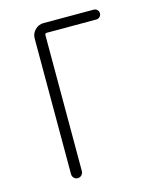

<svg xmlns="http://www.w3.org/2000/svg" viewBox="-110 -807 721 884"><g transform="rotate(-15 250.0 -365.0)"><path d="M125 -26.4V-672.9Q125 -696.3 142.1 -713.4Q159.2 -730.5 181.6 -730.5H421.9Q431.6 -730.5 438.5 -723.6Q445.3 -716.8 445.3 -707Q445.3 -697.3 438.5 -690.4Q431.6 -683.6 421.9 -683.6H185.5Q176.8 -683.6 176.8 -674.8V-26.4Q176.8 -16.6 169.4 -8.3Q162.1 0 150.9 0Q139.6 0 132.3 -7.8Q125 -15.6 125 -26.4Z"/></g></svg>

Font: Rounded Mgen+ 1m light
Style: Regular
Weight: 200
Designer: [Source Han Sans]
Ryoko NISHIZUKA  (kana & ideographs); Paul D. Hunt (Latin, Greek & Cyrillic); Wenlong ZHANG  (bopomofo
Version: Version 1.059.20150602